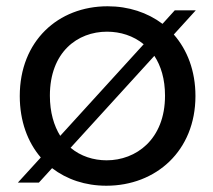

<svg xmlns="http://www.w3.org/2000/svg" viewBox="-20 -582 680 612"><path d="M537 -549 498 -506C450 -542 390 -562 323 -562C165 -562 43 -451 43 -276C43 -196 68 -129 110 -80L37 0H104L146 -46C193 -10 252 10 319 10C477 10 603 -101 603 -276C603 -356 577 -423 534 -472L604 -549ZM139 -277C139 -416 227 -481 321 -481C364 -481 405 -468 438 -441L172 -149C152 -181 139 -224 139 -277ZM205 -111 472 -404C493 -372 506 -330 506 -277C506 -137 413 -71 320 -71C278 -71 237 -84 205 -111Z"/></svg>

Font: Malmofest
Style: Regular
Weight: 400
Designer: Jonny Pinhorn (Poppins), Kolossal
Version: Version 1.004;Glyphs 3.1.2 (3151)